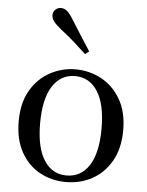

<svg xmlns="http://www.w3.org/2000/svg" viewBox="-57 -875 719 937"><g transform="rotate(5 302.0 -407.0)"><path d="M301 15Q231 15 173 -16.5Q115 -48 80.5 -110Q46 -172 46 -261Q46 -351 82 -412.5Q118 -474 176.5 -505.5Q235 -537 301 -537Q369 -537 427.5 -505.5Q486 -474 522 -412.5Q558 -351 558 -261Q558 -172 522.5 -110Q487 -48 429 -16.5Q371 15 301 15ZM301 -17Q372 -17 412 -79Q452 -141 452 -260Q452 -379 412 -441.5Q372 -504 301 -504Q231 -504 191 -441.5Q151 -379 151 -260Q151 -141 191 -79Q231 -17 301 -17ZM359 -630 340 -615Q311 -642 281 -669Q251 -696 214 -724Q189 -744 177 -759.5Q165 -775 165 -790Q165 -808 177 -818.5Q189 -829 203 -829Q220 -829 234 -817.5Q248 -806 264 -779Q290 -737 313.5 -700.5Q337 -664 359 -630Z"/></g></svg>

Font: Noto Serif JP ExtraLight Medium
Style: Regular
Weight: 500
Version: Version 2.003-H1;hotconv 1.1.1;makeotfexe 2.6.0